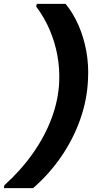

<svg xmlns="http://www.w3.org/2000/svg" viewBox="-65 -826 491 986"><path d="M272 -806Q311 -758 338 -696.5Q365 -635 378 -564.5Q391 -494 387 -419Q383 -316 347.5 -214.5Q312 -113 250 -22.5Q188 68 105 140H-45L-43 126Q43 48 104.5 -39.5Q166 -127 200.5 -220Q235 -313 239 -406Q242 -475 229.5 -542.5Q217 -610 189.5 -674Q162 -738 121 -792L124 -806Z"/></svg>

Font: DM Sans 28pt Black
Style: Italic
Weight: 900
Italic angle: -10°
Version: Version 4.004;gftools[0.9.30]